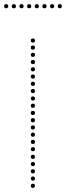

<svg xmlns="http://www.w3.org/2000/svg" viewBox="-43 -912 319 928"><path d="M116 -706Q106 -706 106 -716Q106 -726 116 -726Q126 -726 126 -716Q126 -706 116 -706ZM116 -672Q106 -672 106 -682Q106 -692 116 -692Q126 -692 126 -682Q126 -672 116 -672ZM116 -637Q106 -637 106 -647Q106 -657 116 -657Q126 -657 126 -647Q126 -637 116 -637ZM116 -602Q106 -602 106 -612Q106 -622 116 -622Q126 -622 126 -612Q126 -602 116 -602ZM116 -567Q106 -567 106 -577Q106 -587 116 -587Q126 -587 126 -577Q126 -567 116 -567ZM116 -532Q106 -532 106 -542Q106 -552 116 -552Q126 -552 126 -542Q126 -532 116 -532ZM116 -497Q106 -497 106 -507Q106 -517 116 -517Q126 -517 126 -507Q126 -497 116 -497ZM116 -462Q106 -462 106 -472Q106 -482 116 -482Q126 -482 126 -472Q126 -462 116 -462ZM116 -426Q106 -426 106 -436Q106 -446 116 -446Q126 -446 126 -436Q126 -426 116 -426ZM116 -391Q106 -391 106 -401Q106 -411 116 -411Q126 -411 126 -401Q126 -391 116 -391ZM116 -356Q106 -356 106 -366Q106 -376 116 -376Q126 -376 126 -366Q126 -356 116 -356ZM116 -321Q106 -321 106 -331Q106 -341 116 -341Q126 -341 126 -331Q126 -321 116 -321ZM116 -286Q106 -286 106 -296Q106 -306 116 -306Q126 -306 126 -296Q126 -286 116 -286ZM116 -251Q106 -251 106 -261Q106 -271 116 -271Q126 -271 126 -261Q126 -251 116 -251ZM116 -216Q106 -216 106 -226Q106 -236 116 -236Q126 -236 126 -226Q126 -216 116 -216ZM116 -181Q106 -181 106 -191Q106 -201 116 -201Q126 -201 126 -191Q126 -181 116 -181ZM116 -144Q106 -144 106 -154Q106 -164 116 -164Q126 -164 126 -154Q126 -144 116 -144ZM116 -109Q106 -109 106 -119Q106 -129 116 -129Q126 -129 126 -119Q126 -109 116 -109ZM116 -74Q106 -74 106 -84Q106 -94 116 -94Q126 -94 126 -84Q126 -74 116 -74ZM116 -39Q106 -39 106 -49Q106 -59 116 -59Q126 -59 126 -49Q126 -39 116 -39ZM116 -4Q106 -4 106 -14Q106 -24 116 -24Q126 -24 126 -14Q126 -4 116 -4ZM-13 -872Q-23 -872 -23 -882Q-23 -892 -13 -892Q-3 -892 -3 -882Q-3 -872 -13 -872ZM24 -872Q14 -872 14 -882Q14 -892 24 -892Q34 -892 34 -882Q34 -872 24 -872ZM61 -872Q51 -872 51 -882Q51 -892 61 -892Q71 -892 71 -882Q71 -872 61 -872ZM98 -872Q88 -872 88 -882Q88 -892 98 -892Q108 -892 108 -882Q108 -872 98 -872ZM135 -872Q125 -872 125 -882Q125 -892 135 -892Q145 -892 145 -882Q145 -872 135 -872ZM172 -872Q162 -872 162 -882Q162 -892 172 -892Q182 -892 182 -882Q182 -872 172 -872ZM209 -872Q199 -872 199 -882Q199 -892 209 -892Q219 -892 219 -882Q219 -872 209 -872ZM246 -872Q236 -872 236 -882Q236 -892 246 -892Q256 -892 256 -882Q256 -872 246 -872Z"/></svg>

Font: Raleway Dots 
Style: Regular
Weight: 400
Version: Version 1.000